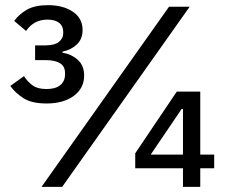

<svg xmlns="http://www.w3.org/2000/svg" viewBox="-20 -724 871 744"><path d="M154 -548Q191 -548 208 -561.5Q225 -575 225 -596V-600Q225 -623 209 -635.5Q193 -648 164 -648Q111 -648 81 -604L35 -643Q54 -669 84.5 -686.5Q115 -704 166 -704Q225 -704 262.5 -678.5Q300 -653 300 -608Q300 -572 277 -551Q254 -530 222 -524V-520Q257 -514 281.5 -492Q306 -470 306 -431Q306 -382 266 -352.5Q226 -323 160 -323Q103 -323 71 -343.5Q39 -364 20 -391L73 -429Q87 -407 106.5 -393Q126 -379 160 -379Q195 -379 213.5 -394Q232 -409 232 -436V-441Q232 -467 212.5 -479Q193 -491 158 -491H116V-548ZM141 0 635 -698H715L221 0ZM689 0V-72H504V-130L665 -369H756V-125H810V-72H756V0ZM689 -302H684L564 -125H689Z"/></svg>

Font: IBM Plex Sans Arabic Text
Style: Regular
Weight: 450
Designer: Mike Abbink, Paul van der Laan, Pieter van Rosmalen, Wael Morcos, Khajak Apelian
Foundry: Bold Monday
Version: Version 1.2